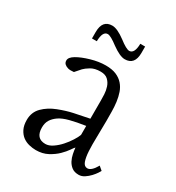

<svg xmlns="http://www.w3.org/2000/svg" viewBox="-142 -638 682 743"><g transform="rotate(30 199.0 -266.5)"><path d="M389.2 -41.5Q388.2 -39.1 382.1 -29.8Q376 -20.5 366.5 -10.3Q356.9 0 344.7 8.1Q332.5 16.1 319.3 16.1Q300.3 16.1 288.6 7.3Q276.9 -1.5 270 -14.6Q263.2 -27.8 260.3 -42.7Q257.3 -57.6 256.3 -69.3Q252.9 -66.4 243.7 -52.7Q234.4 -39.1 218.8 -23.7Q203.1 -8.3 180.4 3.9Q157.7 16.1 127.9 16.1Q113.3 16.1 97.4 12.2Q81.5 8.3 68.8 -1.2Q56.2 -10.7 47.9 -27.1Q39.6 -43.5 39.6 -67.9Q39.6 -102.5 62.5 -125.5Q85.4 -148.4 119.6 -161.6Q153.8 -174.8 182.4 -180.9Q210.9 -187 250.5 -194.8V-276.4Q250.5 -287.1 249.8 -303.5Q249 -319.8 243.9 -335.2Q238.8 -350.6 227.3 -361.6Q215.8 -372.6 194.3 -372.6Q168 -372.6 151.1 -362.3Q134.3 -352.1 126.5 -343.8Q118.7 -335.4 105 -319.3Q88.4 -317.4 78.9 -320.1Q69.3 -322.8 63.2 -328.4Q57.1 -334 57.1 -343.8Q57.1 -357.9 78.6 -370.6Q100.1 -383.3 134.5 -393.3Q168.9 -403.3 199.7 -403.3Q227.5 -403.3 246.6 -395.3Q265.6 -387.2 277.8 -373.3Q290 -359.4 296.4 -341.1Q302.7 -322.8 305.4 -302.2Q308.1 -281.7 308.3 -260.3Q308.6 -238.8 308.6 -218.8Q308.6 -181.6 307.6 -146.5Q306.6 -111.3 308.1 -83.7Q309.6 -56.2 315.7 -39.3Q321.8 -22.5 335.9 -22.5Q354 -22.5 372.6 -55.7ZM250.5 -162.6Q210.9 -156.7 182.9 -149.4Q154.8 -142.1 138.4 -130.9Q122.1 -119.6 113.5 -105.7Q105 -91.8 105 -71.8Q105 -22.9 147.9 -22.9Q163.6 -22.9 180.2 -34.2Q196.8 -45.4 210.9 -61.3Q225.1 -77.1 235.8 -94.2Q246.6 -111.3 250.5 -122.6ZM100.6 -466.8V-495.6Q100.6 -549.3 144.5 -549.3Q167 -549.3 203.1 -522.5Q235.8 -497.1 249.5 -497.1Q272 -498 272.9 -542.5H294.4V-514.2Q294.4 -460.4 250 -460.4Q228.5 -460.4 191.9 -486.8Q158.7 -512.2 145.5 -512.2Q123 -512.2 122.1 -466.8Z"/></g></svg>

Font: Lancelot
Style: Regular
Weight: 400
Designer: Marion Kadi
Foundry: Marion Kadi, Anton Koovit
Version: 1.004